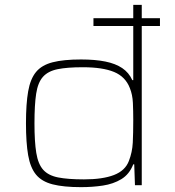

<svg xmlns="http://www.w3.org/2000/svg" viewBox="-20 -763 721 791"><path d="M365 -656V-688H639V-656ZM314 8Q242 8 197 -3.5Q152 -15 128.5 -43.5Q105 -72 96 -123.5Q87 -175 87 -255Q87 -335 96 -386.5Q105 -438 128.5 -466.5Q152 -495 197 -506.5Q242 -518 314 -518Q372 -518 414 -509.5Q456 -501 483.5 -482.5Q511 -464 525 -433H529V-743H564V0H536L533 -86H529Q513 -45 480 -25Q447 -5 404 1.5Q361 8 314 8ZM326 -24Q403 -24 449.5 -42Q496 -60 511 -100Q525 -136 527 -175Q529 -214 529 -269Q529 -305 527.5 -339Q526 -373 515 -400Q497 -447 450 -466.5Q403 -486 321 -486Q257 -486 217.5 -478Q178 -470 157 -446.5Q136 -423 129 -377Q122 -331 122 -255Q122 -179 129.5 -133Q137 -87 158 -63.5Q179 -40 219.5 -32Q260 -24 326 -24Z"/></svg>

Font: Saira Expanded Thin
Style: Regular
Weight: 250
Width: 7
Designer: Hector Gatti with collaboration of the Omnibus-Type team
Foundry: Omnibus-Type
Version: Version 1.101